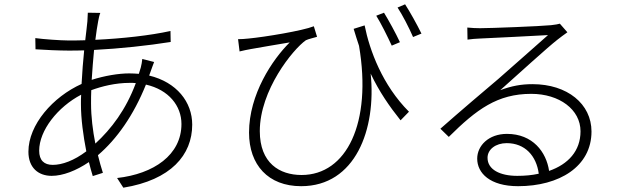

<svg xmlns="http://www.w3.org/2000/svg" viewBox="-20 -838 2872 892"><path d="M112 -133C112 -59 158 -21 220 -21C272 -21 334 -45 393 -85C399 -61 405 -39 411 -20L458 -35C450 -60 442 -88 435 -117C523 -192 601 -303 658 -445C764 -421 823 -346 823 -262C823 -118 694 -30 524 -11L553 34C774 -2 873 -118 873 -259C873 -364 801 -456 673 -487L682 -512C687 -524 691 -539 696 -550L641 -564C640 -552 637 -535 634 -524C631 -514 628 -504 625 -495C611 -496 596 -497 580 -497C531 -497 465 -486 406 -467C409 -515 413 -563 417 -606C536 -612 666 -626 773 -643L772 -694C676 -673 549 -659 423 -653C427 -687 432 -717 436 -739C438 -751 442 -769 446 -778L388 -779C388 -770 387 -755 386 -739C384 -716 380 -686 376 -651C349 -650 322 -650 296 -650C263 -650 178 -656 144 -661L145 -609C183 -606 259 -603 296 -603C320 -603 345 -603 371 -604C366 -556 362 -502 359 -448C226 -388 112 -259 112 -133ZM162 -138C162 -232 248 -341 357 -398C356 -383 356 -369 356 -355C356 -285 367 -206 381 -135C324 -92 269 -72 225 -72C185 -72 162 -93 162 -138ZM403 -357C403 -377 403 -398 404 -419C453 -437 516 -453 583 -453C593 -453 602 -453 611 -452C565 -328 497 -239 423 -171C411 -231 403 -296 403 -357Z M1086 -656 1093 -599C1112 -604 1130 -607 1145 -610C1186 -618 1270 -631 1326 -641C1246 -562 1137 -400 1137 -222C1137 -72 1226 27 1379 27C1631 27 1729 -237 1702 -496C1742 -412 1789 -344 1841 -279L1880 -319C1757 -442 1697 -604 1674 -720L1623 -704C1631 -676 1640 -650 1648 -625C1709 -266 1590 -25 1381 -25C1279 -25 1187 -80 1187 -229C1187 -419 1341 -609 1401 -651C1413 -657 1441 -663 1453 -667L1438 -716C1386 -695 1209 -666 1135 -659C1118 -657 1099 -656 1086 -656ZM1728 -765C1750 -730 1780 -669 1800 -626L1838 -642C1819 -683 1785 -745 1764 -779ZM1827 -803C1850 -768 1880 -710 1899 -666L1938 -682C1917 -725 1884 -784 1862 -818Z M2026 -240 2065 -202C2194 -330 2291 -402 2448 -402C2579 -402 2677 -329 2677 -228C2677 -137 2620 -75 2531 -44C2518 -132 2455 -216 2335 -216C2250 -216 2197 -161 2197 -101C2197 -34 2256 27 2387 27C2578 27 2728 -64 2728 -227C2728 -355 2616 -447 2454 -447C2402 -447 2357 -439 2304 -419C2386 -492 2524 -618 2569 -653C2581 -663 2601 -677 2616 -688L2581 -728C2571 -725 2563 -724 2540 -721C2491 -716 2259 -707 2210 -707C2194 -707 2170 -708 2151 -710L2152 -654C2172 -657 2190 -658 2210 -659C2260 -661 2474 -672 2526 -675C2477 -631 2349 -519 2296 -472C2239 -424 2112 -316 2026 -240ZM2245 -105C2245 -144 2283 -173 2334 -173C2419 -173 2472 -114 2483 -31C2452 -24 2419 -21 2383 -21C2303 -21 2245 -50 2245 -105Z"/></svg>

Font: GenEiGothic-pro-Light
Style: Regular
Weight: 300
Designer: Ryoko NISHIZUKA (kana & ideographs); Paul D. Hunt (Latin, Greek & Cyrillic); Wenlong ZHANG (bopomofo); Sandoll Communica
Foundry: Adobe Systems Incorporated; o_tamon
Version: Version 1.000.140830